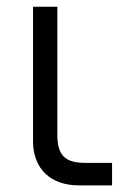

<svg xmlns="http://www.w3.org/2000/svg" viewBox="-20 -560 395 580"><path d="M318.5 -68H237.5Q214.3 -68 198.2 -72.7Q182.2 -77.3 172.2 -87.5Q162.2 -97.7 157.7 -113.9Q153.2 -130.2 153.2 -153.7V-539.7H79.8V-143.7V-133.3Q79.8 -102.5 89.4 -77.6Q99 -52.7 116.8 -35.6Q134.5 -18.5 160.3 -9.2Q186.2 0 218.2 0H228.5H318.5Z"/></svg>

Font: Vela Sans GX ExtLt
Style: Regular
Weight: 200
Designer: Principal design: Mikhail Sharanda - project Manrope.
Design modification: Ravid Balaliev
Foundry: Mikhail Sharanda
Version: Version 1.001